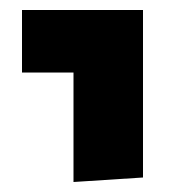

<svg xmlns="http://www.w3.org/2000/svg" viewBox="-20 -556 366 384"><path d="M127 -192V-411H24V-536H266V-201Z"/></svg>

Font: Secular One
Style: Regular
Weight: 400
Designer: Michal Sahar
Foundry: Hagilda
Version: Version 1.002; ttfautohint (v1.8.4.7-5d5b);gftools[0.9.29]